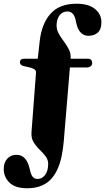

<svg xmlns="http://www.w3.org/2000/svg" viewBox="-70 -765 564 1030"><path d="M309 -451 308.5 -450H400.5Q424.5 -450 424.5 -426Q424.5 -416 416.2 -409.5Q408 -403 396 -403H305L272 -6.5Q264 86 239 141.2Q214 196.5 173 220.8Q132 245 76.5 245Q12 245 -19 214.8Q-50 184.5 -50 141Q-50 107.5 -31.2 86.5Q-12.5 65.5 18.5 65.5Q46.5 65.5 63.5 85Q73.5 96 79.5 110.2Q85.5 124.5 89.5 141.5Q95.5 171.5 105.2 183.2Q115 195 131.5 195Q155.5 195 171.8 173.8Q188 152.5 188.5 115.5Q188.5 91 174.2 72.8Q160 54.5 141.5 36.8Q123 19 109.8 -3Q96.5 -25 99 -57L123 -372.5Q124 -386 117.2 -391.2Q110.5 -396.5 94.5 -402L53 -411.5Q37 -417 37 -431Q37 -450 60.5 -450H132.5L143 -543.5Q153 -637 200.8 -691Q248.5 -745 340.5 -745Q405 -745 439.5 -717Q474 -689 474 -645Q474 -608.5 455.2 -590.8Q436.5 -573 404.5 -573Q373.5 -573 354.5 -601Q348 -611 344 -623.5Q340 -636 337 -650.5Q328.5 -703.5 291.5 -703.5Q267.5 -703.5 251.2 -684.8Q235 -666 233.5 -631Q233 -606.5 245 -585Q257 -563.5 272.8 -542.5Q288.5 -521.5 299.8 -499.2Q311 -477 309 -451Z"/></svg>

Font: Fraunces 144pt S050
Style: Bold
Weight: 700
Version: Version 1.000; ttfautohint (v1.8.3)